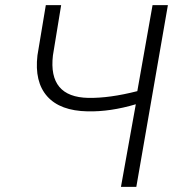

<svg xmlns="http://www.w3.org/2000/svg" viewBox="-20 -731 690 751"><path d="M636.7 -710.9 513.2 0H453.1L511.2 -323.2Q411.6 -293.5 322.8 -295.4Q215.3 -297.4 164.8 -354Q114.3 -410.6 126.5 -514.6L159.2 -710.9H219.2L187 -514.2Q168 -351.1 325.7 -348.1Q408.2 -346.7 517.1 -374.5L576.7 -710.9Z"/></svg>

Font: RobotoInd Light
Style: Italic
Weight: 300
Italic angle: -12°
Designer: Google
Version: Version 2.001151; 2014